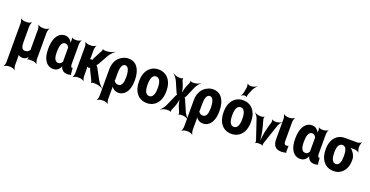

<svg xmlns="http://www.w3.org/2000/svg" viewBox="-35 -1765 5670 2946"><g transform="rotate(20 2800.0 -292.0)"><path d="M343 -17C343 -9 339 3 335 7L338 10C342 5 352 0 360 0H422C445 0 480 14 493 26L495 24C486 11 475 -26 475 -50V-478C475 -502 486 -539 495 -552L493 -554C481 -542 447 -528 424 -528H386C363 -528 328 -542 316 -554L315 -552C324 -539 334 -502 334 -478V-169C334 -166 335 -152 337 -151L339 -154C337 -155 331 -147 330 -144C316 -119 293 -104 259 -104C205 -104 192 -152 192 -226V-478C192 -502 203 -539 212 -552L210 -554C198 -542 164 -528 141 -528H103C80 -528 45 -542 33 -554L32 -552C41 -539 51 -502 51 -478V153C51 177 41 214 32 227L33 229C45 217 80 203 103 203H141C164 203 198 217 210 229L212 227C203 214 192 177 192 153V2C192 -5 191 -17 188 -22L185 -20C187 -15 194 -9 199 -6C215 5 235 10 257 10C290 10 314 -2 333 -22C338 -28 346 -37 348 -44L345 -45C342 -39 342 -26 343 -17Z M1026 -107 1028 -104 1025 -106C1005 -109 1002 -140 1002 -171V-478C1002 -502 1012 -539 1021 -552L1020 -554C1008 -542 972 -528 949 -528H911C898 -528 876 -537 869 -545L867 -542C872 -535 877 -510 875 -497C873 -482 871 -458 874 -446L878 -447C875 -457 866 -475 858 -486C836 -516 807 -538 761 -538C732 -538 705 -531 684 -518C615 -475 583 -382 583 -260V-250C583 -212 586 -177 594 -145C615 -59 667 10 760 10C809 10 841 -14 863 -48C871 -59 879 -77 880 -87H876C875 -77 882 -58 888 -47C907 -11 939 10 988 10C1007 10 1021 8 1035 2C1039 1 1046 2 1049 4L1051 0C1049 -1 1045 -8 1045 -13L1037 -102C1036 -105 1038 -108 1039 -110L1037 -112C1036 -111 1035 -107 1033 -107ZM864 -360V-171C864 -165 865 -159 865 -153C865 -153 865 -149 866 -149V-153C865 -153 864 -149 864 -149C851 -121 833 -104 800 -104C741 -104 724 -172 724 -250V-260C724 -341 740 -424 801 -424C830 -424 848 -408 860 -384C861 -382 866 -373 867 -374L866 -378C865 -377 864 -363 864 -360Z M1298 -172 1372 -23C1376 -15 1379 5 1377 10L1380 12C1382 7 1397 0 1404 0H1452C1492 0 1547 20 1573 39L1574 35C1548 17 1504 -30 1481 -74L1389 -245C1383 -256 1366 -276 1358 -276V-272C1366 -272 1383 -292 1389 -303L1474 -456C1498 -499 1541 -544 1568 -562L1567 -566C1540 -548 1487 -528 1447 -528H1399C1393 -528 1378 -534 1376 -540L1374 -538C1376 -532 1372 -513 1368 -507L1284 -347C1281 -342 1276 -325 1278 -320L1280 -322C1278 -327 1263 -330 1258 -330C1250 -330 1236 -326 1232 -321L1235 -318C1240 -323 1244 -341 1244 -351V-478C1244 -502 1254 -539 1263 -552L1262 -554C1250 -542 1215 -528 1192 -528H1153C1130 -528 1095 -542 1083 -554L1082 -552C1091 -539 1102 -502 1102 -478V-50C1102 -26 1091 11 1082 24L1083 26C1095 14 1130 0 1153 0H1192C1215 0 1250 14 1262 26L1263 24C1254 11 1244 -26 1244 -50V-167C1244 -180 1238 -204 1231 -211L1228 -208C1234 -201 1253 -195 1264 -195H1265C1272 -195 1291 -200 1293 -205L1290 -207C1288 -202 1294 -180 1298 -172Z M1822 10C1850 10 1876 4 1898 -10C1964 -49 1998 -134 1998 -250V-260C1998 -301 1994 -338 1985 -372C1961 -468 1903 -538 1797 -538C1765 -538 1737 -532 1712 -519C1627 -483 1571 -401 1571 -282V153C1571 177 1560 214 1551 227L1552 229C1564 217 1599 203 1622 203H1660C1683 203 1718 217 1730 229L1731 227C1722 214 1712 177 1712 153V-26C1712 -39 1710 -57 1706 -66L1702 -64C1705 -55 1716 -41 1724 -32C1748 -7 1778 10 1822 10ZM1781 -104C1751 -104 1731 -116 1717 -136C1715 -139 1709 -146 1707 -145L1709 -141C1711 -143 1712 -159 1712 -162V-270C1712 -344 1727 -424 1782 -424C1796 -424 1806 -420 1816 -411C1846 -384 1857 -327 1857 -260V-250C1857 -172 1840 -104 1781 -104Z M2063 -269V-259C2063 -220 2068 -185 2078 -152C2106 -58 2175 10 2287 10C2323 10 2355 3 2383 -11C2461 -49 2510 -134 2510 -259V-269C2510 -308 2506 -343 2496 -376C2467 -470 2398 -538 2286 -538C2250 -538 2220 -531 2192 -518C2113 -479 2063 -394 2063 -269ZM2369 -269V-259C2369 -176 2349 -104 2287 -104C2224 -104 2204 -175 2204 -259V-269C2204 -351 2224 -424 2286 -424C2348 -424 2369 -352 2369 -269Z M2710 -449 2687 -502C2683 -511 2682 -533 2684 -540L2681 -542C2678 -535 2663 -528 2655 -528H2620C2587 -528 2543 -546 2521 -562L2519 -559C2541 -543 2575 -500 2592 -463L2665 -295C2669 -287 2681 -268 2687 -268V-272C2681 -272 2669 -253 2665 -245L2586 -66C2569 -28 2535 15 2514 31L2515 35C2536 18 2582 0 2615 0H2650C2658 0 2674 7 2677 14L2679 12C2676 5 2680 -17 2683 -25L2710 -89C2730 -134 2746 -204 2746 -243H2742C2742 -204 2757 -134 2777 -89L2805 -25C2808 -17 2811 5 2808 12L2811 14C2814 7 2829 0 2837 0H2873C2905 0 2949 18 2971 34L2973 31C2951 15 2917 -28 2900 -65L2822 -245C2819 -253 2806 -272 2800 -272V-268C2806 -268 2819 -287 2823 -295L2896 -463C2913 -500 2946 -543 2968 -559L2967 -562C2945 -546 2900 -528 2868 -528H2833C2825 -528 2809 -535 2806 -542L2804 -540C2807 -533 2803 -511 2800 -503L2776 -449C2756 -403 2741 -332 2741 -293H2745C2745 -332 2729 -404 2710 -449Z M3203 10C3231 10 3257 4 3279 -10C3345 -49 3379 -134 3379 -250V-260C3379 -301 3375 -338 3366 -372C3342 -468 3284 -538 3178 -538C3146 -538 3118 -532 3093 -519C3008 -483 2952 -401 2952 -282V153C2952 177 2941 214 2932 227L2933 229C2945 217 2980 203 3003 203H3041C3064 203 3099 217 3111 229L3112 227C3103 214 3093 177 3093 153V-26C3093 -39 3091 -57 3087 -66L3083 -64C3086 -55 3097 -41 3105 -32C3129 -7 3159 10 3203 10ZM3162 -104C3132 -104 3112 -116 3098 -136C3096 -139 3090 -146 3088 -145L3090 -141C3092 -143 3093 -159 3093 -162V-270C3093 -344 3108 -424 3163 -424C3177 -424 3187 -420 3197 -411C3227 -384 3238 -327 3238 -260V-250C3238 -172 3221 -104 3162 -104Z M3444 -269V-259C3444 -220 3449 -185 3459 -152C3487 -58 3556 10 3668 10C3704 10 3736 3 3764 -11C3842 -49 3891 -134 3891 -259V-269C3891 -308 3887 -343 3877 -376C3848 -470 3779 -538 3667 -538C3631 -538 3601 -531 3573 -518C3494 -479 3444 -394 3444 -269ZM3750 -269V-259C3750 -176 3730 -104 3668 -104C3605 -104 3585 -175 3585 -259V-269C3585 -351 3605 -424 3667 -424C3729 -424 3750 -352 3750 -269ZM3649 -742 3634 -654C3630 -633 3617 -604 3607 -594L3609 -591C3619 -601 3642 -613 3659 -613H3667C3676 -613 3693 -605 3696 -598L3699 -600C3695 -607 3698 -631 3702 -642L3735 -724C3748 -757 3778 -795 3798 -809L3796 -813C3777 -798 3737 -782 3708 -782H3688C3674 -782 3651 -793 3644 -803L3641 -801C3647 -791 3651 -759 3649 -742Z M4085 -260 4055 -370C4052 -381 4054 -404 4059 -411L4056 -414C4051 -406 4030 -398 4019 -398H3988C3959 -398 3919 -412 3902 -425L3900 -422C3917 -410 3943 -375 3952 -348L4062 -22C4066 -12 4065 9 4060 16L4062 18C4067 12 4087 4 4098 4H4145C4156 4 4176 12 4181 18L4183 16C4178 9 4178 -12 4182 -22L4291 -348C4300 -375 4326 -410 4343 -422L4342 -425C4325 -412 4284 -398 4255 -398H4225C4214 -398 4192 -406 4187 -414L4184 -411C4189 -404 4192 -381 4189 -370L4158 -260C4134 -175 4120 -60 4120 7H4124C4124 -60 4109 -175 4085 -260Z M4480 5C4506 5 4527 2 4546 -3C4550 -5 4558 -3 4561 0L4562 -3C4560 -6 4557 -15 4557 -20V-105C4557 -110 4560 -115 4562 -118L4559 -120C4557 -118 4554 -113 4550 -113L4544 -112L4526 -110C4497 -110 4485 -125 4485 -165V-478C4485 -502 4496 -539 4506 -552L4503 -554C4491 -542 4456 -528 4434 -528H4395C4373 -528 4337 -542 4325 -554L4324 -552C4333 -539 4344 -502 4344 -478V-150C4344 -47 4388 5 4480 5Z M5059 -107 5061 -104 5058 -106C5038 -109 5035 -140 5035 -171V-478C5035 -502 5045 -539 5054 -552L5053 -554C5041 -542 5005 -528 4982 -528H4944C4931 -528 4909 -537 4902 -545L4900 -542C4905 -535 4910 -510 4908 -497C4906 -482 4904 -458 4907 -446L4911 -447C4908 -457 4899 -475 4891 -486C4869 -516 4840 -538 4794 -538C4765 -538 4738 -531 4717 -518C4648 -475 4616 -382 4616 -260V-250C4616 -212 4619 -177 4627 -145C4648 -59 4700 10 4793 10C4842 10 4874 -14 4896 -48C4904 -59 4912 -77 4913 -87H4909C4908 -77 4915 -58 4921 -47C4940 -11 4972 10 5021 10C5040 10 5054 8 5068 2C5072 1 5079 2 5082 4L5084 0C5082 -1 5078 -8 5078 -13L5070 -102C5069 -105 5071 -108 5072 -110L5070 -112C5069 -111 5068 -107 5066 -107ZM4897 -360V-171C4897 -165 4898 -159 4898 -153C4898 -153 4898 -149 4899 -149V-153C4898 -153 4897 -149 4897 -149C4884 -121 4866 -104 4833 -104C4774 -104 4757 -172 4757 -250V-260C4757 -341 4773 -424 4834 -424C4863 -424 4881 -408 4893 -384C4894 -382 4899 -373 4900 -374L4899 -378C4898 -377 4897 -363 4897 -360Z M5580 -464V-478C5580 -502 5591 -539 5600 -552L5598 -554C5587 -542 5554 -528 5533 -528H5330C5295 -528 5264 -522 5237 -509C5160 -472 5111 -390 5111 -269V-259C5111 -220 5116 -185 5126 -152C5154 -58 5223 10 5335 10C5370 10 5400 4 5427 -9C5500 -45 5551 -123 5551 -239V-249C5551 -266 5549 -282 5545 -297C5533 -337 5511 -371 5484 -398C5474 -407 5459 -420 5450 -424L5448 -420C5456 -416 5472 -414 5485 -414H5531C5553 -414 5586 -400 5598 -388L5600 -390C5591 -403 5580 -440 5580 -464ZM5334 -414C5392 -414 5410 -346 5410 -269V-259C5410 -180 5394 -104 5334 -104C5271 -104 5252 -175 5252 -259V-269C5252 -349 5274 -414 5334 -414Z"/></g></svg>

Font: Asimov
Style: EdgeExtreme
Weight: 500
Designer: Google
Version: Version 2.000980: 2014